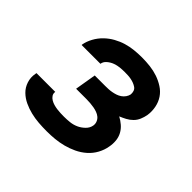

<svg xmlns="http://www.w3.org/2000/svg" viewBox="-130 -690 860 860"><g transform="rotate(45 300.0 -260.0)"><path d="M255 8Q229 8 203.5 6Q178 4 153.5 -2Q129 -8 106.5 -18.5Q84 -29 66.5 -46Q49 -63 41 -87.5Q33 -112 38 -138L39 -144H158Q156 -132 162 -123Q168 -114 177.5 -108.5Q187 -103 197.5 -100Q208 -97 219 -95.5Q230 -94 241.5 -93.5Q253 -93 264 -93Q282 -93 300.5 -95Q319 -97 336 -104.5Q353 -112 367.5 -126Q382 -140 385 -158Q387 -170 382.5 -181Q378 -192 369.5 -199Q361 -206 350 -210Q339 -214 327.5 -216Q316 -218 304 -219Q292 -220 280 -220H214L231 -321H297Q307 -321 317.5 -321.5Q328 -322 339 -324Q350 -326 360.5 -329.5Q371 -333 380.5 -339.5Q390 -346 396.5 -355.5Q403 -365 405 -375Q406 -385 403 -394.5Q400 -404 392 -409.5Q384 -415 375 -418.5Q366 -422 356 -424Q346 -426 335.5 -426.5Q325 -427 315 -427Q300 -427 285 -425.5Q270 -424 255 -418.5Q240 -413 227 -402Q214 -391 212 -376H93V-379Q97 -402 109.5 -425Q122 -448 140.5 -466Q159 -484 181.5 -496.5Q204 -509 227.5 -516Q251 -523 275.5 -525.5Q300 -528 323 -528Q350 -528 375.5 -525Q401 -522 424.5 -514Q448 -506 469 -492.5Q490 -479 503.5 -459Q517 -439 522 -413.5Q527 -388 523 -362Q520 -346 513.5 -330.5Q507 -315 495 -303Q483 -291 468 -283Q453 -275 438 -269Q455 -260 469.5 -247.5Q484 -235 493 -218.5Q502 -202 504 -182Q506 -162 502 -142Q498 -117 485 -93Q472 -69 451.5 -51Q431 -33 406.5 -21.5Q382 -10 357 -3.5Q332 3 306.5 5.5Q281 8 255 8Z"/></g></svg>

Font: Iosevka Aile Oblique
Style: Bold
Weight: 700
Italic angle: -9°
Designer: Belleve Invis
Foundry: Belleve Invis
Version: Version 31.1.0; ttfautohint (v1.8.4)